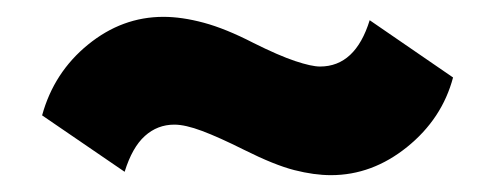

<svg xmlns="http://www.w3.org/2000/svg" viewBox="-20 -411 588 228"><path d="M373 -203Q353 -203 329.5 -209Q306 -215 270 -233Q240 -248 220 -255.5Q200 -263 187 -263Q167 -263 152 -249.5Q137 -236 128 -207L30 -274Q44 -325 84.5 -358Q125 -391 174 -391Q196 -391 222 -384Q248 -377 281 -360Q311 -345 330.5 -338.5Q350 -332 360 -332Q402 -332 419 -387L518 -319Q505 -270 463.5 -236.5Q422 -203 373 -203Z"/></svg>

Font: Rokkitt Black
Style: Regular
Weight: 900
Designer: Vernon Adams
Foundry: Vernon Adams
Version: Version 3.103